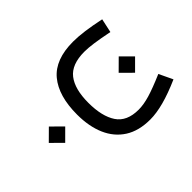

<svg xmlns="http://www.w3.org/2000/svg" viewBox="-203 -524 1167 1167"><g transform="rotate(45 381.0 59.5)"><path d="M309.1 393.6 379.4 323.2 449.7 393.6 379.4 464.4ZM308.1 -208 378.4 -278.3 448.7 -208 378.4 -137.2ZM553.7 -302.7 642.1 -344.7Q679.7 -259.3 697.5 -192.4Q715.3 -125.5 715.3 -72.8Q715.3 25.4 673.6 90.6Q631.8 155.8 556.4 188.5Q481 221.2 379.4 221.2Q219.2 221.2 133.8 150.1Q48.3 79.1 48.3 -75.2Q48.3 -117.2 55.4 -170.9Q62.5 -224.6 77.6 -296.4L167.5 -276.9Q152.3 -200.7 146.2 -156.2Q140.1 -111.8 140.1 -80.1Q140.1 29.3 200 75.7Q259.8 122.1 377 122.1Q493.7 122.1 558.3 79.1Q623 36.1 623 -65.4Q623 -107.4 607.2 -161.4Q591.3 -215.3 553.7 -302.7Z"/></g></svg>

Font: Estedad-FD Medium
Style: Regular
Weight: 500
Designer: Amin Abedi
Version: Version 7.3